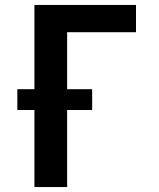

<svg xmlns="http://www.w3.org/2000/svg" viewBox="-20 -755 640 775"><path d="M119 0V-311H50V-395H119V-735H529V-625H251V-395H352V-311H251V0Z"/></svg>

Font: Iosevka Aile Extrabold
Style: Regular
Weight: 800
Designer: Belleve Invis
Foundry: Belleve Invis
Version: Version 27.3.5; ttfautohint (v1.8.4)